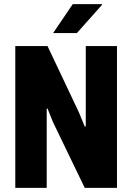

<svg xmlns="http://www.w3.org/2000/svg" viewBox="-20 -909 640 929"><path d="M54 0V-686H210L361 -367L390 -297H395V-686H546V0H390L236 -319L210 -384L206 -383V0ZM237 -749 332 -889H473L474 -886L352 -749Z"/></svg>

Font: Chivo Mono
Style: Bold
Weight: 700
Monospace: yes
Designer: Hector Gatti
Foundry: Omnibus-Type
Version: Version 1.008; ttfautohint (v1.8.4.7-5d5b)